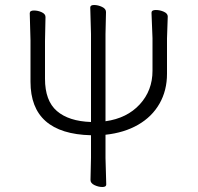

<svg xmlns="http://www.w3.org/2000/svg" viewBox="-20 -738 790 768"><path d="M342 -18 344 -107V-197Q102 -203 102 -411V-576L99 -685Q99 -696 115.5 -696Q132 -696 147 -689Q162 -682 162 -670L160 -574V-423Q160 -335 207.5 -294Q255 -253 344 -250V-602L341 -708Q341 -718 356.5 -718Q372 -718 388 -710.5Q404 -703 404 -690L402 -601V-253Q488 -265 539 -320.5Q590 -376 590 -455V-585L586 -687Q586 -698 603 -698Q620 -698 635.5 -691Q651 -684 651 -672L648 -584V-443Q648 -376 618 -323.5Q588 -271 532.5 -239Q477 -207 402 -199V-106L405 0Q405 10 389.5 10Q374 10 358 2.5Q342 -5 342 -18Z"/></svg>

Font: LXGW WenKai Lite Light
Style: Regular
Weight: 300
Designer: LXGW / Fontworks Inc.
Foundry: LXGW / Fontworks Inc.
Version: Version 1.511; March 25, 2025